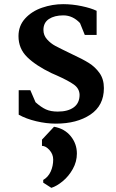

<svg xmlns="http://www.w3.org/2000/svg" viewBox="-20 -583 560 924"><path d="M69 0ZM126 -149 151 -91Q178 -67 201 -56.5Q224 -46 258 -46Q307 -46 335 -66.5Q363 -87 363 -127Q362 -157 335.5 -176Q309 -195 253 -220L228 -231Q153 -267 111 -308Q69 -349 69 -409Q69 -459 101 -494Q133 -529 182.5 -546Q232 -563 284 -563Q328 -563 373 -553.5Q418 -544 445 -531V-415H388L365 -472Q330 -509 285 -509Q242 -509 215.5 -491.5Q189 -474 189 -439Q189 -413 206.5 -393.5Q224 -374 246.5 -362Q269 -350 325 -323Q377 -299 407.5 -280Q438 -261 459 -231.5Q480 -202 480 -159Q480 -75 415 -31.5Q350 12 249 12Q203 12 154.5 0.5Q106 -11 70 -31V-149ZM350 156Q350 195 330.5 230Q311 265 282 289Q253 313 227 321L188 296V283Q212 269 224 242.5Q236 216 236 185Q236 159 218 139Q200 119 182 119V89L240 27Q291 36 320.5 72.5Q350 109 350 156Z"/></svg>

Font: Martel
Style: Bold
Weight: 700
Designer: Dan Reynolds
Foundry: Dan Reynolds
Version: Version 1.001; ttfautohint (v1.1) -l 5 -r 5 -G 72 -x 0 -D la